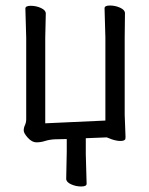

<svg xmlns="http://www.w3.org/2000/svg" viewBox="-20 -503 540 696"><path d="M222 1 179 2Q159 3 143.5 8Q128 13 112 13Q96 13 81 -3.5Q66 -20 66 -30Q66 -40 70.5 -49.5Q75 -59 75 -71V-366L72 -472Q72 -482 91.5 -482Q111 -482 128.5 -474Q146 -466 146 -454L144 -366V-56L362 -66V-367L359 -473Q359 -483 378.5 -483Q398 -483 415.5 -475Q433 -467 433 -455L432 -367V-87L435 -8Q435 -1 434 2Q430 8 416.5 8Q403 8 385 2L367 -5L291 -2V56L294 163Q294 173 274.5 173Q255 173 237.5 165Q220 157 220 145L222 46Z"/></svg>

Font: Moon Stars Kai T HW
Style: Regular
Weight: 400
Designer: GuiWonder
Version: Version 1.101